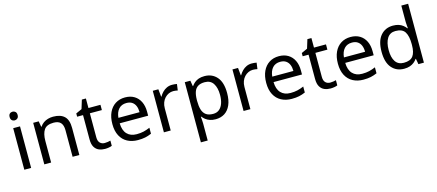

<svg xmlns="http://www.w3.org/2000/svg" viewBox="-63 -1457 5452 2393"><g transform="rotate(-15 2663.0 -260.0)"><path d="M173 -536V0H85V-536ZM130 -737Q150 -737 165.5 -723.5Q181 -710 181 -681Q181 -653 165.5 -639Q150 -625 130 -625Q108 -625 93 -639Q78 -653 78 -681Q78 -710 93 -723.5Q108 -737 130 -737Z M601 -546Q697 -546 746 -499.5Q795 -453 795 -349V0H708V-343Q708 -408 679 -440Q650 -472 588 -472Q499 -472 465 -422Q431 -372 431 -278V0H343V-536H414L427 -463H432Q450 -491 476.5 -509.5Q503 -528 535 -537Q567 -546 601 -546Z M1140 -62Q1160 -62 1181 -65.5Q1202 -69 1215 -73V-6Q1201 1 1175 5.5Q1149 10 1125 10Q1083 10 1047.5 -4.5Q1012 -19 990 -55Q968 -91 968 -156V-468H892V-510L969 -545L1004 -659H1056V-536H1211V-468H1056V-158Q1056 -109 1079.5 -85.5Q1103 -62 1140 -62Z M1529 -546Q1598 -546 1647.5 -516Q1697 -486 1723.5 -431.5Q1750 -377 1750 -304V-251H1383Q1385 -160 1429.5 -112.5Q1474 -65 1554 -65Q1605 -65 1644.5 -74.5Q1684 -84 1726 -102V-25Q1685 -7 1645 1.5Q1605 10 1550 10Q1474 10 1415.5 -21Q1357 -52 1324.5 -113.5Q1292 -175 1292 -264Q1292 -352 1321.5 -415Q1351 -478 1404.5 -512Q1458 -546 1529 -546ZM1528 -474Q1465 -474 1428.5 -433.5Q1392 -393 1385 -321H1658Q1658 -367 1644 -401Q1630 -435 1601.5 -454.5Q1573 -474 1528 -474Z M2136 -546Q2151 -546 2168.5 -544.5Q2186 -543 2199 -540L2188 -459Q2175 -462 2159.5 -464Q2144 -466 2130 -466Q2099 -466 2071 -453Q2043 -440 2021 -416.5Q1999 -393 1986.5 -360Q1974 -327 1974 -286V0H1886V-536H1958L1968 -438H1972Q1989 -468 2013 -492.5Q2037 -517 2068 -531.5Q2099 -546 2136 -546Z M2554 -546Q2653 -546 2713.5 -477Q2774 -408 2774 -269Q2774 -178 2746.5 -115.5Q2719 -53 2669.5 -21.5Q2620 10 2553 10Q2512 10 2480 -1Q2448 -12 2425.5 -29.5Q2403 -47 2387 -68H2381Q2383 -51 2385 -25Q2387 1 2387 20V240H2299V-536H2371L2383 -463H2387Q2403 -486 2425.5 -505Q2448 -524 2479.5 -535Q2511 -546 2554 -546ZM2538 -472Q2484 -472 2451 -451.5Q2418 -431 2403 -390Q2388 -349 2387 -286V-269Q2387 -203 2401 -157Q2415 -111 2448.5 -87Q2482 -63 2540 -63Q2589 -63 2620.5 -90Q2652 -117 2667.5 -163.5Q2683 -210 2683 -270Q2683 -362 2647.5 -417Q2612 -472 2538 -472Z M3164 -546Q3179 -546 3196.5 -544.5Q3214 -543 3227 -540L3216 -459Q3203 -462 3187.5 -464Q3172 -466 3158 -466Q3127 -466 3099 -453Q3071 -440 3049 -416.5Q3027 -393 3014.5 -360Q3002 -327 3002 -286V0H2914V-536H2986L2996 -438H3000Q3017 -468 3041 -492.5Q3065 -517 3096 -531.5Q3127 -546 3164 -546Z M3514 -546Q3583 -546 3632.5 -516Q3682 -486 3708.5 -431.5Q3735 -377 3735 -304V-251H3368Q3370 -160 3414.5 -112.5Q3459 -65 3539 -65Q3590 -65 3629.5 -74.5Q3669 -84 3711 -102V-25Q3670 -7 3630 1.5Q3590 10 3535 10Q3459 10 3400.5 -21Q3342 -52 3309.5 -113.5Q3277 -175 3277 -264Q3277 -352 3306.5 -415Q3336 -478 3389.5 -512Q3443 -546 3514 -546ZM3513 -474Q3450 -474 3413.5 -433.5Q3377 -393 3370 -321H3643Q3643 -367 3629 -401Q3615 -435 3586.5 -454.5Q3558 -474 3513 -474Z M4050 -62Q4070 -62 4091 -65.5Q4112 -69 4125 -73V-6Q4111 1 4085 5.5Q4059 10 4035 10Q3993 10 3957.5 -4.5Q3922 -19 3900 -55Q3878 -91 3878 -156V-468H3802V-510L3879 -545L3914 -659H3966V-536H4121V-468H3966V-158Q3966 -109 3989.5 -85.5Q4013 -62 4050 -62Z M4439 -546Q4508 -546 4557.5 -516Q4607 -486 4633.5 -431.5Q4660 -377 4660 -304V-251H4293Q4295 -160 4339.5 -112.5Q4384 -65 4464 -65Q4515 -65 4554.5 -74.5Q4594 -84 4636 -102V-25Q4595 -7 4555 1.5Q4515 10 4460 10Q4384 10 4325.5 -21Q4267 -52 4234.5 -113.5Q4202 -175 4202 -264Q4202 -352 4231.5 -415Q4261 -478 4314.5 -512Q4368 -546 4439 -546ZM4438 -474Q4375 -474 4338.5 -433.5Q4302 -393 4295 -321H4568Q4568 -367 4554 -401Q4540 -435 4511.5 -454.5Q4483 -474 4438 -474Z M4986 10Q4886 10 4826 -59.5Q4766 -129 4766 -267Q4766 -405 4826.5 -475.5Q4887 -546 4987 -546Q5029 -546 5060 -535.5Q5091 -525 5114 -507Q5137 -489 5153 -467H5159Q5158 -480 5155.5 -505.5Q5153 -531 5153 -546V-760H5241V0H5170L5157 -72H5153Q5137 -49 5114 -30.5Q5091 -12 5059.5 -1Q5028 10 4986 10ZM5000 -63Q5085 -63 5119.5 -109.5Q5154 -156 5154 -250V-266Q5154 -366 5121 -419.5Q5088 -473 4999 -473Q4928 -473 4892.5 -416.5Q4857 -360 4857 -265Q4857 -169 4892.5 -116Q4928 -63 5000 -63Z"/></g></svg>

Font: Noto Sans Lao Looped
Style: Regular
Weight: 400
Designer: Mark Frömberg, Ben Mitchell
Foundry: The Fontpad Ltd
Version: Version 1.001